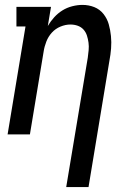

<svg xmlns="http://www.w3.org/2000/svg" viewBox="-20 -548 540 783"><path d="M250 215 338 -313Q340 -328 341.5 -343.5Q343 -359 341 -374Q339 -389 334.5 -403Q330 -417 320.5 -427.5Q311 -438 297 -443Q283 -448 267 -448Q247 -448 226.5 -439.5Q206 -431 191.5 -415Q177 -399 169 -378.5Q161 -358 158 -338L102 0H11L84 -440H47V-520H188L175 -442Q186 -461 201 -477.5Q216 -494 234.5 -505.5Q253 -517 274.5 -522.5Q296 -528 316 -528Q342 -528 364.5 -519Q387 -510 402 -491Q417 -472 423.5 -449Q430 -426 432.5 -401Q435 -376 433 -350.5Q431 -325 426 -299L341 215Z"/></svg>

Font: Iosevka Curly Slab Medium
Style: Italic
Weight: 500
Italic angle: -9°
Monospace: yes
Designer: Belleve Invis
Foundry: Belleve Invis
Version: Version 22.1.2; ttfautohint (v1.8.4)